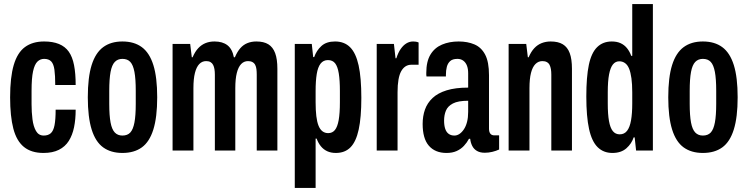

<svg xmlns="http://www.w3.org/2000/svg" viewBox="-20 -744 3697 949"><path d="M195 12Q135 12 98.5 -17.5Q62 -47 46 -108Q30 -169 30 -263Q30 -362 48 -423Q66 -484 103.5 -511.5Q141 -539 198 -539Q241 -539 271.5 -526.5Q302 -514 320 -488.5Q338 -463 346 -422Q354 -381 354 -324H253Q253 -371 249 -399.5Q245 -428 233 -440.5Q221 -453 198 -453Q179 -453 165 -439.5Q151 -426 143.5 -392Q136 -358 136 -295V-229Q136 -190 140.5 -154.5Q145 -119 158 -96.5Q171 -74 196 -74Q218 -74 231 -85.5Q244 -97 249.5 -125Q255 -153 255 -202H354Q354 -154 346 -115Q338 -76 320 -47.5Q302 -19 271 -3.5Q240 12 195 12Z M585 12Q528 12 490 -15.5Q452 -43 433 -104Q414 -165 414 -263Q414 -362 433 -422.5Q452 -483 490 -511Q528 -539 585 -539Q643 -539 681 -511Q719 -483 738 -422.5Q757 -362 757 -263Q757 -165 738 -104Q719 -43 681 -15.5Q643 12 585 12ZM585 -74Q610 -74 624 -89Q638 -104 644.5 -138.5Q651 -173 651 -231V-295Q651 -354 644.5 -388.5Q638 -423 624 -438Q610 -453 585 -453Q562 -453 547.5 -438Q533 -423 526.5 -388.5Q520 -354 520 -295V-231Q520 -173 526.5 -138.5Q533 -104 547.5 -89Q562 -74 585 -74Z M833 0V-527H920L928 -461H932Q944 -489 960 -506Q976 -523 996 -531Q1016 -539 1040 -539Q1080 -539 1104 -520.5Q1128 -502 1136 -461H1141Q1153 -489 1168 -506Q1183 -523 1203 -531Q1223 -539 1247 -539Q1284 -539 1306.5 -525Q1329 -511 1340 -481.5Q1351 -452 1351 -404V0H1249V-375Q1249 -390 1247.5 -402Q1246 -414 1241.5 -423Q1237 -432 1228 -437Q1219 -442 1206 -442Q1186 -442 1172 -427.5Q1158 -413 1150.5 -383.5Q1143 -354 1143 -308V0H1042V-375Q1042 -390 1040 -402Q1038 -414 1033.5 -423Q1029 -432 1020.5 -437Q1012 -442 999 -442Q979 -442 965 -427.5Q951 -413 943.5 -383.5Q936 -354 936 -308V0Z M1437 185V-527H1521L1528 -462H1533Q1544 -494 1568.5 -516.5Q1593 -539 1636 -539Q1682 -539 1710.5 -510.5Q1739 -482 1752.5 -421Q1766 -360 1766 -260Q1766 -164 1753 -104Q1740 -44 1712.5 -16Q1685 12 1640 12Q1616 12 1597.5 3.5Q1579 -5 1566 -21Q1553 -37 1545 -59H1540V185ZM1602 -86Q1623 -86 1635.5 -101.5Q1648 -117 1654 -150.5Q1660 -184 1660 -239V-294Q1660 -347 1654.5 -381Q1649 -415 1636.5 -431Q1624 -447 1601 -447Q1578 -447 1564.5 -429.5Q1551 -412 1545.5 -378Q1540 -344 1540 -294V-239Q1540 -199 1543.5 -170Q1547 -141 1554.5 -122.5Q1562 -104 1574 -95Q1586 -86 1602 -86Z M1842 0V-527H1927L1935 -456H1939Q1948 -484 1960.5 -502Q1973 -520 1988.5 -529.5Q2004 -539 2022 -539Q2029 -539 2035.5 -538Q2042 -537 2049 -534V-424H2013Q1997 -424 1984.5 -416Q1972 -408 1963 -392Q1954 -376 1949.5 -350Q1945 -324 1945 -288V0Z M2187 12Q2159 12 2137 3Q2115 -6 2099.5 -24Q2084 -42 2076.5 -69Q2069 -96 2069 -131Q2069 -170 2080.5 -202.5Q2092 -235 2118 -259.5Q2144 -284 2187.5 -297.5Q2231 -311 2294 -311V-382Q2294 -404 2288 -419.5Q2282 -435 2270 -444Q2258 -453 2241 -453Q2217 -453 2205 -442Q2193 -431 2188.5 -413.5Q2184 -396 2184 -374V-366H2088Q2087 -370 2087 -374.5Q2087 -379 2087 -384Q2087 -440 2107.5 -474Q2128 -508 2164.5 -523.5Q2201 -539 2247 -539Q2291 -539 2325 -524.5Q2359 -510 2378 -474Q2397 -438 2397 -372V-108Q2397 -92 2403.5 -83.5Q2410 -75 2423 -75H2447V-5Q2432 2 2413.5 6.5Q2395 11 2376 11Q2353 11 2337.5 2Q2322 -7 2314 -23Q2306 -39 2304 -58H2298Q2288 -39 2273 -23Q2258 -7 2237 2.5Q2216 12 2187 12ZM2226 -74Q2239 -74 2251 -82Q2263 -90 2273 -105Q2283 -120 2288.5 -141.5Q2294 -163 2294 -191V-246Q2244 -246 2218.5 -232.5Q2193 -219 2184 -197Q2175 -175 2175 -148Q2175 -124 2180.5 -107.5Q2186 -91 2197.5 -82.5Q2209 -74 2226 -74Z M2494 0V-527H2581L2589 -461H2593Q2605 -489 2621 -506Q2637 -523 2657.5 -531Q2678 -539 2702 -539Q2739 -539 2762 -525Q2785 -511 2796 -481.5Q2807 -452 2807 -404V0H2705V-375Q2705 -390 2703 -402Q2701 -414 2696.5 -423Q2692 -432 2683 -437Q2674 -442 2661 -442Q2641 -442 2626.5 -427.5Q2612 -413 2604.5 -383.5Q2597 -354 2597 -308V0Z M3007 12Q2963 12 2934 -16.5Q2905 -45 2891.5 -106.5Q2878 -168 2878 -267Q2878 -364 2890.5 -423.5Q2903 -483 2931.5 -511Q2960 -539 3004 -539Q3029 -539 3047.5 -530.5Q3066 -522 3079 -506Q3092 -490 3100 -468H3105V-724H3207V0H3124L3117 -65H3112Q3102 -34 3076 -11Q3050 12 3007 12ZM3043 -80Q3066 -80 3079.5 -97.5Q3093 -115 3099 -149Q3105 -183 3105 -233V-288Q3105 -328 3101 -357Q3097 -386 3089.5 -404.5Q3082 -423 3069.5 -432Q3057 -441 3041 -441Q3022 -441 3009.5 -425.5Q2997 -410 2990.5 -376.5Q2984 -343 2984 -288V-233Q2984 -180 2990 -146Q2996 -112 3009 -96Q3022 -80 3043 -80Z M3454 12Q3397 12 3359 -15.5Q3321 -43 3302 -104Q3283 -165 3283 -263Q3283 -362 3302 -422.5Q3321 -483 3359 -511Q3397 -539 3454 -539Q3512 -539 3550 -511Q3588 -483 3607 -422.5Q3626 -362 3626 -263Q3626 -165 3607 -104Q3588 -43 3550 -15.5Q3512 12 3454 12ZM3454 -74Q3479 -74 3493 -89Q3507 -104 3513.5 -138.5Q3520 -173 3520 -231V-295Q3520 -354 3513.5 -388.5Q3507 -423 3493 -438Q3479 -453 3454 -453Q3431 -453 3416.5 -438Q3402 -423 3395.5 -388.5Q3389 -354 3389 -295V-231Q3389 -173 3395.5 -138.5Q3402 -104 3416.5 -89Q3431 -74 3454 -74Z"/></svg>

Font: Archivo ExtraCondensed SemiBold
Style: Regular
Weight: 600
Width: 2
Designer: Hector Gatti
Foundry: Omnibus-Type
Version: Version 2.001